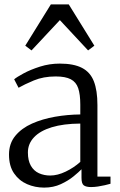

<svg xmlns="http://www.w3.org/2000/svg" viewBox="-20 -844 544 874"><path d="M181 10Q139.5 10 103.2 -5.8Q67 -21.5 44 -54.8Q21 -88 21 -140.5Q21 -191 49.8 -225.8Q78.5 -260.5 125.8 -281.5Q173 -302.5 230.2 -312.5Q287.5 -322.5 345.5 -323V-367.5Q345.5 -414.5 336 -442.5Q326.5 -470.5 302.2 -483.2Q278 -496 233.5 -496Q177.5 -496 134 -477.8Q90.5 -459.5 64.5 -444.5L44.5 -483Q56 -493 87.5 -510Q119 -527 162.2 -540.8Q205.5 -554.5 252 -554.5Q315.5 -554.5 353.2 -535Q391 -515.5 407.2 -474Q423.5 -432.5 423.5 -366V-40H483V-7.5Q472.5 -4.5 457.5 -1Q442.5 2.5 426 5Q409.5 7.5 394.5 7.5Q372.5 7.5 361.8 0Q351 -7.5 351 -34.5V-73.5Q339.5 -61.5 315.2 -41.5Q291 -21.5 257 -5.8Q223 10 181 10ZM208.5 -45Q242 -45 279 -62.8Q316 -80.5 345.5 -107V-281.5Q269 -281 215.8 -264.8Q162.5 -248.5 134.8 -219Q107 -189.5 107 -150Q107 -113 120.5 -89.5Q134 -66 157.2 -55.5Q180.5 -45 208.5 -45ZM123.5 -614.5 95 -636 211.5 -824H293L409.5 -636L381 -614.5L252.5 -752.5Z"/></svg>

Font: Merriweather 48pt Light
Style: Regular
Weight: 300
Version: Version 2.100